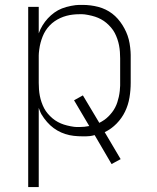

<svg xmlns="http://www.w3.org/2000/svg" viewBox="-20 -548 640 783"><path d="M95 215V-520H138V-412Q144 -429 153.5 -444.5Q163 -460 175 -473Q187 -486 201.5 -496.5Q216 -507 232.5 -513.5Q249 -520 269.5 -524Q290 -528 303 -528H317Q333 -528 349 -526Q365 -524 380.5 -520Q396 -516 410.5 -509Q425 -502 437.5 -492.5Q450 -483 460.5 -471Q471 -459 479.5 -445.5Q488 -432 494.5 -417.5Q501 -403 505 -387.5Q509 -372 511 -353.5Q513 -335 513 -324V-210Q513 -180 508 -150Q503 -120 490 -93Q477 -66 455.5 -44Q434 -22 407 -9L472 101L435 121L366 3Q355 6 346 7Q337 8 331 8H317Q299 8 281 6Q263 4 246 -1.5Q229 -7 213.5 -16Q198 -25 185 -37Q172 -49 159.5 -66Q147 -83 143 -95L138 -108V215ZM293 -30H304Q314 -30 324 -31Q334 -32 344 -34L282 -139L318 -159L385 -47Q395 -52 404.5 -58.5Q414 -65 422 -73Q430 -81 437 -90Q444 -99 449.5 -109.5Q455 -120 458.5 -131Q462 -142 464.5 -153Q467 -164 468.5 -177.5Q470 -191 470 -199V-310Q470 -323 469 -336.5Q468 -350 465.5 -363Q463 -376 458.5 -389Q454 -402 448 -413.5Q442 -425 433 -435.5Q424 -446 414 -454.5Q404 -463 392 -469.5Q380 -476 367.5 -480Q355 -484 339.5 -487Q324 -490 316 -490H304Q291 -490 277.5 -488.5Q264 -487 251 -483.5Q238 -480 226 -474.5Q214 -469 203 -461.5Q192 -454 182.5 -444Q173 -434 166 -423Q159 -412 154 -399.5Q149 -387 145.5 -374Q142 -361 140 -345.5Q138 -330 138 -322V-210Q138 -197 139 -183.5Q140 -170 142.5 -157Q145 -144 149.5 -131Q154 -118 160 -106.5Q166 -95 175 -84.5Q184 -74 194 -65.5Q204 -57 216 -50.5Q228 -44 240.5 -40Q253 -36 268.5 -33Q284 -30 293 -30Z"/></svg>

Font: Iosevka Aile Extralight
Style: Regular
Weight: 200
Designer: Belleve Invis
Foundry: Belleve Invis
Version: Version 31.1.0; ttfautohint (v1.8.4)